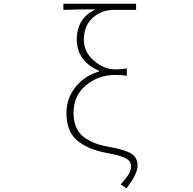

<svg xmlns="http://www.w3.org/2000/svg" viewBox="-20 -814 1040 1034"><path d="M661.1 200.2 629.9 179.7Q665 138.7 675.3 121.1Q685.5 103.5 685.5 81.1Q685.5 53.7 658.2 38.6Q630.9 23.4 550.8 8.8Q452.1 -9.8 395 -58.1Q337.9 -106.4 337.9 -205.1Q337.9 -287.1 389.2 -348.1Q440.4 -409.2 513.7 -428.7V-432.6Q393.6 -485.4 393.6 -601.6Q393.6 -716.8 495.1 -763.7Q391.6 -763.7 321.3 -760.7V-793.9H712.9V-760.7H590.8Q526.4 -760.7 479 -717.8Q431.6 -674.8 431.6 -601.6Q431.6 -533.2 486.3 -486.8Q541 -440.4 599.6 -440.4Q635.7 -440.4 663.1 -445.3V-406.2Q638.7 -410.2 597.7 -410.2Q510.7 -410.2 443.4 -355Q376 -299.8 376 -206.1Q376 -160.2 391.6 -126Q407.2 -91.8 437 -71.8Q466.8 -51.8 498 -40.5Q529.3 -29.3 570.3 -22.5Q651.4 -7.8 686 12.7Q720.7 33.2 720.7 78.1Q720.7 124 661.1 200.2Z"/></svg>

Font: Gen Shin Gothic Monospace ExtraLight
Style: Regular
Weight: 200
Designer: [Source Han Sans]
Ryoko NISHIZUKA  (kana & ideographs); Paul D. Hunt (Latin, Greek & Cyrillic); Wenlong ZHANG  (bopomofo
Version: Version 1.002.20150607